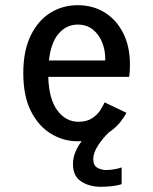

<svg xmlns="http://www.w3.org/2000/svg" viewBox="-20 -532 590 738"><path d="M278.5 11Q223.5 11 175.8 -18Q128 -47 98.8 -105Q69.5 -163 69.5 -251Q69.5 -336.5 97.8 -394.8Q126 -453 173.2 -482.5Q220.5 -512 278.5 -512Q337.5 -512 382.8 -483.8Q428 -455.5 453.8 -404.2Q479.5 -353 479.5 -284Q479.5 -269.5 478.8 -257.2Q478 -245 476.5 -236.5H165.5Q168 -151 200.5 -107.5Q233 -64 281.5 -64Q314 -64 334.5 -77.8Q355 -91.5 366 -109Q377 -126.5 382 -138.5L466 -98.5Q457.5 -81.5 441 -61Q424.5 -40.5 398.5 -23Q376.5 -2.5 357.5 26Q338.5 54.5 338.5 80Q338.5 103.5 353.8 112.5Q369 121.5 388.5 121.5Q403 121.5 420.2 118.5Q437.5 115.5 447.5 111.5V176Q432.5 181 410.8 183.5Q389 186 367.5 186Q323.5 186 292 165.5Q260.5 145 260.5 99Q260.5 74 270.2 51.2Q280 28.5 294 10.5Q286.5 11 278.5 11ZM278.5 -437.5Q236 -437.5 206 -403.5Q176 -369.5 168 -299.5H384.5V-306.5Q384.5 -340.5 372.2 -370.2Q360 -400 336.5 -418.8Q313 -437.5 278.5 -437.5Z"/></svg>

Font: Trispace SemiCondensed
Style: Regular
Weight: 400
Width: 4
Designer: Tyler Finck
Foundry: Etcetera Type Company
Version: Version 1.210; ttfautohint (v1.8.3)